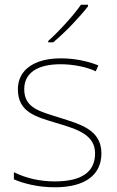

<svg xmlns="http://www.w3.org/2000/svg" viewBox="-20 -786 498 816"><path d="M354 -759V-766H324C295 -723 230 -652 185 -612V-606H206C259 -650 319 -714 354 -759ZM411 -134C411 -235 321 -258 233 -286C152 -312 83 -325 83 -407C83 -478 142 -513 238 -513C291 -513 350 -501 387 -483L398 -508C356 -525 301 -538 238 -538C126 -538 56 -489 56 -407C56 -309 131 -290 224 -262C312 -236 384 -212 384 -134C384 -60 334 -15 213 -15C151 -15 92 -28 39 -54V-24C77 -7 140 10 213 10C345 10 411 -45 411 -134Z"/></svg>

Font: Noto Sans Gurmukhi Thin
Style: Regular
Weight: 100
Designer: Jelle Bosma - Monotype Design Team
Foundry: Monotype Imaging Inc.
Version: Version 2.004